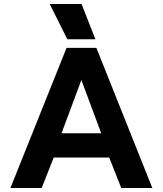

<svg xmlns="http://www.w3.org/2000/svg" viewBox="-20 -938 812 958"><path d="M228 -918H387L456 -742H316ZM312 -699H461L740 0H585L525 -152H248L188 0H32ZM485 -273 386 -539 287 -273Z"/></svg>

Font: Prompt SemiBold
Style: Regular
Weight: 600
Designer: Katatrad Team
Foundry: CadsonDemak
Version: Version 1.000